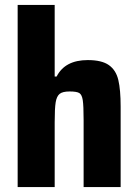

<svg xmlns="http://www.w3.org/2000/svg" viewBox="-20 -763 564 783"><path d="M52 -743H203V-451H211Q245 -518 338 -518Q395 -518 424 -497.5Q453 -477 462.5 -437Q472 -397 472 -328V0H321V-273Q321 -332 317.5 -354.5Q314 -377 303.5 -383.5Q293 -390 264 -390Q235 -390 223 -380Q211 -370 207 -345.5Q203 -321 203 -264V0H52Z"/></svg>

Font: Saira Semi Condensed
Style: Bold
Weight: 700
Width: 4
Designer: Hector Gatti with collaboration of the Omnibus-Type team
Foundry: Omnibus-Type
Version: Version 1.001; ttfautohint (v1.8)